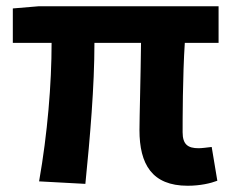

<svg xmlns="http://www.w3.org/2000/svg" viewBox="-20 -580 745 614"><path d="M21 -443H145C145 -312 132 -153 105 0L253 8C268 -141 282 -303 282 -443H431C430 -342 426 -204 426 -164C426 -55 466 14 580 14C621 14 654 6 675 -2L657 -110C640 -108 625 -106 615 -106C581 -106 564 -118 564 -157C564 -191 564 -337 571 -443H679V-560H104L21 -553Z"/></svg>

Font: Noto Sans KR Bold
Style: Regular
Weight: 700
Designer: Ryoko NISHIZUKA  (kana & ideographs); Paul D. Hunt (Latin, Greek & Cyrillic); Wenlong ZHANG  (bopomofo); Sandoll Communi
Foundry: Adobe Systems Incorporated
Version: Version 1.004;PS 1.004;hotconv 1.0.82;makeotf.lib2.5.63406